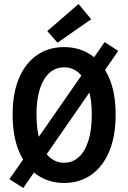

<svg xmlns="http://www.w3.org/2000/svg" viewBox="-20 -901 640 958"><path d="M27 -7 502 -691 570 -647 96 37ZM300 12Q224 12 166 -28Q108 -68 75.5 -144Q43 -220 43 -330Q43 -437 75.5 -512.5Q108 -588 166 -627Q224 -666 300 -666Q376 -666 434 -627Q492 -588 524.5 -512.5Q557 -437 557 -330Q557 -220 524.5 -144Q492 -68 434 -28Q376 12 300 12ZM300 -89Q342 -89 373 -117Q404 -145 421 -199Q438 -253 438 -330Q438 -405 421 -457.5Q404 -510 373 -537.5Q342 -565 300 -565Q258 -565 227 -537.5Q196 -510 179 -457.5Q162 -405 162 -330Q162 -253 179 -199Q196 -145 227 -117Q258 -89 300 -89ZM267 -688 216 -746 372 -881 435 -805Z"/></svg>

Font: Source Code Pro ExtraLight SemiBold
Style: Regular
Weight: 600
Monospace: yes
Version: Version 1.018;hotconv 1.0.116;makeotfexe 2.5.65601